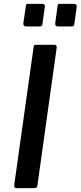

<svg xmlns="http://www.w3.org/2000/svg" viewBox="-20 -974 417 994"><path d="M263 -742Q276 -742 273 -724L174 -16Q172 -5 168.5 -2.5Q165 0 154 0H68Q58 0 55.5 -5Q53 -10 54 -19L154 -730Q155 -738 157.5 -740Q160 -742 166 -742ZM212 -938 200 -851Q199 -842 196 -839.5Q193 -837 182 -837H116Q107 -837 103.5 -842Q100 -847 101 -855L114 -943Q115 -951 117 -952.5Q119 -954 125 -954H201Q207 -954 210.5 -949Q214 -944 212 -938ZM377 -938 365 -851Q364 -842 360.5 -839.5Q357 -837 346 -837H281Q271 -837 268 -842Q265 -847 266 -855L278 -943Q279 -951 281 -952.5Q283 -954 289 -954H365Q371 -954 374.5 -949Q378 -944 377 -938Z"/></svg>

Font: Libre Franklin Medium
Style: Italic
Weight: 500
Italic angle: -8°
Designer: Pablo Impallari, Rodrigo Fuenzalida, Nhung Nguyen
Foundry: Impallari Type
Version: Version 3.000